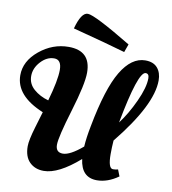

<svg xmlns="http://www.w3.org/2000/svg" viewBox="-98 -999 981 1096"><g transform="rotate(10 393.0 -451.5)"><path d="M433 -165Q436 -216 450 -287Q492 -510 552 -610Q612 -710 692 -710Q739 -710 762.5 -682.5Q786 -655 786 -610Q786 -468 592 -228Q589 -189 589 -149Q589 -66 617 -66Q634 -66 646 -70L661 -32Q599 12 537 12Q447 12 434 -93Q314 12 229 12Q178 12 146.5 -19.5Q115 -51 115 -111Q115 -146 138.5 -224.5Q162 -303 166 -317Q3 -384 3 -503Q3 -585 79 -647.5Q155 -710 248 -710Q376 -710 376 -583Q376 -516 327 -354.5Q278 -193 278 -148.5Q278 -104 319.5 -104Q361 -104 433 -165ZM185 -389Q220 -511 220 -571Q220 -631 177.5 -631Q135 -631 100 -593Q65 -555 65 -509.5Q65 -464 100 -433.5Q135 -403 185 -389ZM322 -915Q362 -915 581 -783L564 -736Q469 -764 258 -819Q284 -915 322 -915ZM726 -612Q726 -639 706 -639Q662 -639 605 -335Q650 -394 688 -476.5Q726 -559 726 -612Z"/></g></svg>

Font: Oleo Script Swash Caps
Style: Regular
Weight: 400
Designer: Soytutype
Foundry: Soytutype
Version: Version 1.002